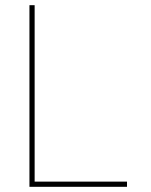

<svg xmlns="http://www.w3.org/2000/svg" viewBox="-20 -730 581 740"><path d="M93.5 -700V-710H113.5V-700V-30H459.5H469.5V-10H459.5H103.5H93.5V-20Z"/></svg>

Font: Nordica Plus
Style: NordicaClassicUltraLightCond
Weight: 300
Version: Version 1.01